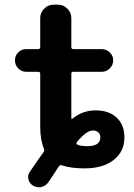

<svg xmlns="http://www.w3.org/2000/svg" viewBox="-20 -710 571 821"><path d="M309 -103Q307 -101 307 -97Q307 -93 310 -92Q324 -85 354 -85Q409 -85 409 -123Q409 -136 400.5 -144Q392 -152 377 -152Q350 -152 309 -103ZM108 24Q148 -35 166 -59Q171 -66 168 -73Q152 -113 152 -167V-395Q152 -403 143 -403H92Q72 -403 58 -417.5Q44 -432 44 -452Q44 -472 58 -486Q72 -500 92 -500H143Q152 -500 152 -509V-633Q152 -656 169 -673Q186 -690 209 -690H228Q251 -690 268 -673Q285 -656 285 -633V-509Q285 -500 293 -500H415Q435 -500 449.5 -486Q464 -472 464 -452Q464 -432 449.5 -417.5Q435 -403 415 -403H293Q285 -403 285 -395V-206Q285 -199 292 -204Q334 -238 389 -238Q446 -238 479 -207Q512 -176 512 -122Q512 -62 466 -26Q420 10 342 10Q283 10 245 -3Q237 -6 232 1Q225 12 210 34.5Q195 57 187 69Q176 85 157.5 89.5Q139 94 122 84Q106 75 101.5 57Q97 39 108 24Z"/></svg>

Font: Rounded Mplus 1c Bold
Style: Bold
Weight: 700
Version: Version 1.059.20150529